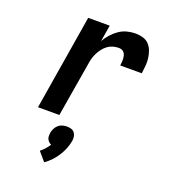

<svg xmlns="http://www.w3.org/2000/svg" viewBox="-144 -642 888 1006"><g transform="rotate(20 300.0 -139.0)"><path d="M90 0 177 -530H297L282 -439Q295 -461 311.5 -479.5Q328 -498 348.5 -512Q369 -526 392.5 -532Q416 -538 439 -538Q461 -538 481 -532Q501 -526 514.5 -511.5Q528 -497 535 -477.5Q542 -458 544.5 -438Q547 -418 545 -396Q543 -374 540 -353H420Q421 -362 422 -371.5Q423 -381 422.5 -390Q422 -399 420 -407.5Q418 -416 413 -423Q408 -430 400 -433.5Q392 -437 382 -437Q366 -437 350 -432.5Q334 -428 320.5 -418Q307 -408 296.5 -394.5Q286 -381 278.5 -366Q271 -351 266.5 -335.5Q262 -320 260 -304L209 0ZM219 260 177 211Q190 201 201.5 188Q213 175 222 161Q214 158 208 152Q202 146 198.5 138.5Q195 131 195 122Q195 113 196 104Q198 92 204 80Q210 68 220 59Q230 50 242.5 46.5Q255 43 268 43Q280 43 291.5 46.5Q303 50 310 59Q317 68 319 80Q321 92 319 104Q315 127 306.5 148.5Q298 170 285 190.5Q272 211 255.5 228.5Q239 246 219 260Z"/></g></svg>

Font: Iosevka Curly Extended Oblique
Style: Bold
Weight: 700
Width: 7
Italic angle: -9°
Monospace: yes
Designer: Belleve Invis
Foundry: Belleve Invis
Version: Version 11.1.0; ttfautohint (v1.8.3)